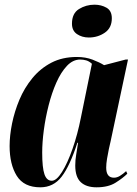

<svg xmlns="http://www.w3.org/2000/svg" viewBox="-20 -789 585 819"><path d="M152 10Q82 10 51.5 -39Q21 -88 21 -166Q21 -211 31.5 -262.5Q42 -314 63 -364Q84 -414 118 -455.5Q152 -497 199 -521.5Q246 -546 308 -546Q345 -546 375 -534.5Q405 -523 424 -511L516 -535H526L452 -187Q449 -175 444.5 -154Q440 -133 436.5 -111.5Q433 -90 433 -74Q433 -31 466 -31Q479 -31 492 -39Q505 -47 518 -59L523 -48Q505 -30 473.5 -10Q442 10 392 10Q348 10 324.5 -12Q301 -34 301 -83Q301 -107 305 -129.5Q309 -152 313 -180H310Q278 -81 243 -35.5Q208 10 152 10ZM201 -18Q221 -18 244.5 -55.5Q268 -93 289.5 -154.5Q311 -216 325 -287L372 -517Q360 -528 347.5 -531.5Q335 -535 322 -535Q291 -535 265.5 -508Q240 -481 220.5 -437Q201 -393 187.5 -340Q174 -287 167 -234.5Q160 -182 160 -138Q160 -74 169.5 -46Q179 -18 201 -18ZM359 -629Q330 -629 308.5 -643.5Q287 -658 287 -688Q287 -732 317 -750.5Q347 -769 383 -769Q412 -769 434.5 -756Q457 -743 457 -711Q457 -670 427 -649.5Q397 -629 359 -629Z"/></svg>

Font: Noto Serif Display ExtraCondensed ExtraBold
Style: Italic
Weight: 800
Width: 2
Italic angle: -12°
Designer: Monotype Design Team
Foundry: Monotype Imaging Inc.
Version: Version 2.009